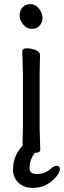

<svg xmlns="http://www.w3.org/2000/svg" viewBox="-20 -724 310 930"><path d="M89 -17 91 -105V-368L88 -475Q88 -490 109.5 -490Q131 -490 152.5 -481.5Q174 -473 174 -457L172 -368V-105L175 1Q175 16 152 16H149Q123 50 123 92Q123 119 160 119Q197 119 228 92Q241 79 255.5 79Q270 79 270 94.5Q270 110 252.5 131.5Q235 153 207.5 169.5Q180 186 138 186Q96 186 69.5 161Q43 136 43 98Q43 60 57 29.5Q71 -1 89 -17ZM169 -682Q186 -660 186 -637.5Q186 -615 171.5 -599.5Q157 -584 133 -584Q109 -584 92 -605.5Q75 -627 75 -649.5Q75 -672 89 -688Q103 -704 127.5 -704Q152 -704 169 -682Z"/></svg>

Font: ToneOZ-Pinyin-WenKai-Medium
Style: Medium
Weight: 700
Designer: Fontworks Inc.
Foundry: ToneOZ
Version: Version 0.240331